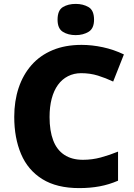

<svg xmlns="http://www.w3.org/2000/svg" viewBox="-20 -954 686 984"><path d="M396 -579Q359 -579 328.5 -563.5Q298 -548 277 -519Q256 -490 245 -448.5Q234 -407 234 -354Q234 -284 252.5 -235Q271 -186 309.5 -160.5Q348 -135 405 -135Q452 -135 496.5 -147Q541 -159 585 -177V-28Q539 -8 490.5 1Q442 10 386 10Q271 10 197 -36Q123 -82 88 -164.5Q53 -247 53 -355Q53 -436 75.5 -503.5Q98 -571 141.5 -620.5Q185 -670 249.5 -697Q314 -724 398 -724Q451 -724 507 -712Q563 -700 615 -675L560 -536Q522 -554 482 -566.5Q442 -579 396 -579ZM368 -934Q406 -934 434 -917.5Q462 -901 462 -853Q462 -808 434 -791Q406 -774 368 -774Q329 -774 302 -791Q275 -808 275 -853Q275 -901 302 -917.5Q329 -934 368 -934Z"/></svg>

Font: Noto Sans Oriya ExtraBold
Style: Regular
Weight: 800
Version: Version 2.003